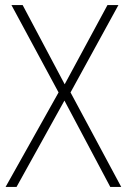

<svg xmlns="http://www.w3.org/2000/svg" viewBox="-20 -734 499 754"><path d="M456 0 257 -371 445 -714H402L234 -403L69 -714H25L210 -371L2 0H45L233 -339L413 0Z"/></svg>

Font: Noto Sans Malayalam SemiCondensed ExtraLight
Style: Regular
Weight: 200
Width: 4
Designer: Jelle Bosma - Monotype Design Team
Foundry: Monotype Imaging Inc.
Version: Version 2.104